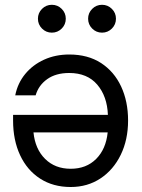

<svg xmlns="http://www.w3.org/2000/svg" viewBox="-20 -749 576 781"><path d="M261.7 -527.3Q337.4 -527.3 390.9 -492.7Q444.3 -458 472.7 -397.2Q501 -336.4 501 -258.8Q501 -180.7 471.2 -119.4Q441.4 -58.1 388.7 -23.2Q335.9 11.7 267.6 11.7Q195.8 11.7 143.1 -22.5Q90.3 -56.6 61.8 -117.7Q33.2 -178.7 33.2 -258.8V-281.7H418.9Q416 -357.4 375.5 -404.8Q335 -452.1 261.7 -452.1Q207 -452.1 171.9 -427Q136.7 -401.9 125 -361.3H42Q51.8 -410.6 82.5 -448Q113.3 -485.4 159.4 -506.3Q205.6 -527.3 261.7 -527.3ZM418 -210.4H116.2Q123 -142.6 163.6 -102.5Q204.1 -62.5 267.6 -62.5Q331.1 -62.5 371.1 -102.5Q411.1 -142.6 418 -210.4ZM190.9 -616.2Q167.5 -616.2 150.9 -632.8Q134.3 -649.4 134.3 -672.9Q134.3 -696.3 150.9 -712.9Q167.5 -729.5 190.9 -729.5Q214.4 -729.5 231 -712.9Q247.6 -696.3 247.6 -672.9Q247.6 -649.4 231 -632.8Q214.4 -616.2 190.9 -616.2ZM395 -616.2Q371.6 -616.2 355 -632.8Q338.4 -649.4 338.4 -672.9Q338.4 -696.3 355 -712.9Q371.6 -729.5 395 -729.5Q418.5 -729.5 435.1 -712.9Q451.7 -696.3 451.7 -672.9Q451.7 -649.4 435.1 -632.8Q418.5 -616.2 395 -616.2Z"/></svg>

Font: Inter Display
Style: Regular
Weight: 400
Designer: Rasmus Andersson
Foundry: rsms
Version: Version 4.001;git-9221beed3